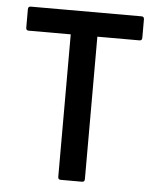

<svg xmlns="http://www.w3.org/2000/svg" viewBox="-49 -698 607 740"><g transform="rotate(5 254.5 -327.5)"><path d="M213 0Q203 0 203 -11V-562H40Q30 -562 30 -573V-644Q30 -655 40 -655H469Q479 -655 479 -644V-573Q479 -562 469 -562H306V-11Q306 0 296 0Z"/></g></svg>

Font: Sofia Sans Extra Cond
Style: Bold
Weight: 700
Width: 1
Designer: Botio Nikoltchev, Ani Petrova
Foundry: lettersoup
Version: Version 4.100; ttfautohint (v1.8.3)